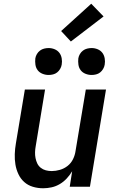

<svg xmlns="http://www.w3.org/2000/svg" viewBox="-20 -999 640 1027"><path d="M211 8Q182 8 155.5 0Q129 -8 109.5 -25.5Q90 -43 78.5 -67.5Q67 -92 62.5 -119Q58 -146 59 -174.5Q60 -203 65 -232L113 -520H221L171 -217Q168 -201 167.5 -185Q167 -169 170 -153.5Q173 -138 179.5 -124.5Q186 -111 198 -101.5Q210 -92 225 -88Q240 -84 257 -84Q278 -84 300.5 -90.5Q323 -97 341.5 -111.5Q360 -126 370.5 -147.5Q381 -169 384 -191L439 -520H547L461 0H353L366 -83Q354 -63 337.5 -45Q321 -27 300 -14.5Q279 -2 256 3Q233 8 211 8ZM470 -598Q453 -598 437 -604.5Q421 -611 411.5 -623.5Q402 -636 399.5 -653Q397 -670 399 -687Q401 -699 407.5 -710Q414 -721 424 -728.5Q434 -736 446 -739Q458 -742 470 -742Q487 -742 502.5 -735.5Q518 -729 527.5 -716.5Q537 -704 540 -687Q543 -670 540 -653Q538 -641 531.5 -630Q525 -619 515.5 -611.5Q506 -604 494 -601Q482 -598 470 -598ZM240 -598Q223 -598 207 -604.5Q191 -611 181.5 -623.5Q172 -636 169.5 -653Q167 -670 169 -687Q171 -699 177.5 -710Q184 -721 194 -728.5Q204 -736 216 -739Q228 -742 240 -742Q257 -742 272.5 -735.5Q288 -729 297.5 -716.5Q307 -704 310 -687Q313 -670 310 -653Q308 -641 301.5 -630Q295 -619 285.5 -611.5Q276 -604 264 -601Q252 -598 240 -598ZM359 -777 307 -833 468 -979 534 -911Z"/></svg>

Font: Iosevka SmBd Ex Obl
Style: Regular
Weight: 600
Width: 7
Italic angle: -9°
Monospace: yes
Designer: Belleve Invis
Foundry: Belleve Invis
Version: Version 32.5.0; ttfautohint (v1.8.4)